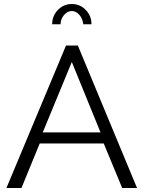

<svg xmlns="http://www.w3.org/2000/svg" viewBox="-20 -937 716 957"><path d="M309 -710H368L663 0H589L497 -222H178L87 0H12ZM481 -277 338 -628 193 -277ZM338 -882Q316 -882 299 -862Q282 -842 282 -816H240Q240 -858 268.5 -887.5Q297 -917 338 -917Q379 -917 407.5 -887.5Q436 -858 436 -816H395Q392 -844 375.5 -863Q359 -882 338 -882Z"/></svg>

Font: Raleway Thin
Style: Regular
Weight: 400
Version: Version 4.026